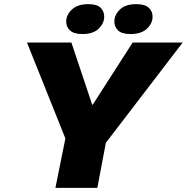

<svg xmlns="http://www.w3.org/2000/svg" viewBox="-20 -905 900 925"><path d="M247 0 295 -238 110 -700H324L424 -401H427L619 -700H860L490 -217L449 0ZM377 -741Q335 -741 316.5 -759Q298 -777 299 -804Q300 -835 327.5 -860Q355 -885 405 -885Q448 -885 465.5 -867Q483 -849 482 -822Q481 -792 455 -766.5Q429 -741 377 -741ZM609 -741Q566 -741 548 -759Q530 -777 531 -804Q532 -835 558.5 -860Q585 -885 636 -885Q679 -885 697.5 -867Q716 -849 715 -822Q714 -791 687 -766Q660 -741 609 -741Z"/></svg>

Font: REM ExtraBold
Style: Italic
Weight: 800
Italic angle: -11°
Designer: Octavio Pardo
Foundry: Ashler Design
Version: Version 1.005;gftools[0.9.28]